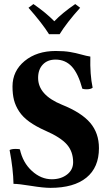

<svg xmlns="http://www.w3.org/2000/svg" viewBox="-20 -907 544 937"><path d="M45.9 -9.8Q44.4 -82 26.9 -174.8Q36.1 -180.2 56.2 -180.2Q71.3 -180.2 77.1 -178.2Q91.3 -113.3 135.7 -72.8Q180.2 -32.2 232.9 -32.2Q277.3 -32.2 307.1 -55.2Q336.9 -78.1 336.9 -115.2Q336.9 -167 306.4 -201.9Q275.9 -236.8 202.1 -269Q154.8 -290 123 -313Q91.3 -335.9 73.5 -363Q55.7 -390.1 48.3 -418.7Q41 -447.3 41 -484.9Q41 -560.5 100.3 -609.4Q159.7 -658.2 252 -658.2Q293 -658.2 321.8 -653.3Q350.6 -648.4 376.2 -641.1Q401.9 -633.8 420.9 -630.9Q418.5 -543 432.1 -479Q422.9 -471.2 401.9 -471.2Q390.6 -471.2 381.8 -474.1Q361.8 -548.3 330.3 -582.3Q298.8 -616.2 251 -616.2Q211.9 -616.2 189 -592Q166 -567.9 166 -526.9Q166 -443.4 282.2 -396Q377.4 -357.9 420.2 -307.6Q462.9 -257.3 462.9 -184.1Q462.9 -89.8 401.6 -40Q340.3 9.8 226.1 9.8Q191.4 9.8 131.3 0Q71.3 -9.8 45.9 -9.8ZM219.2 -740.2Q186.5 -792.5 119.1 -869.1L143.1 -887.2Q204.1 -845.2 245.1 -803.2Q282.7 -842.8 347.2 -887.2L371.1 -869.1Q305.7 -796.4 271 -740.2Z"/></svg>

Font: Common Serif
Style: Bold
Weight: 700
Designer: Philipp H. Poll, Khaled Hosny
Foundry: Stefan Peev, Context Ltd.
Version: Version 1.026